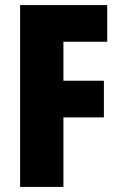

<svg xmlns="http://www.w3.org/2000/svg" viewBox="-20 -734 476 754"><path d="M229 0V-273H388V-417H229V-570H401V-714H59V0Z"/></svg>

Font: Noto Sans Arabic ExtCond Blk
Style: Regular
Weight: 900
Width: 2
Designer: Monotype Design Team, Nadine Chahine, Nizar Qandah and Khaled Hosny
Foundry: Monotype Imaging Inc.
Version: Version 2.012